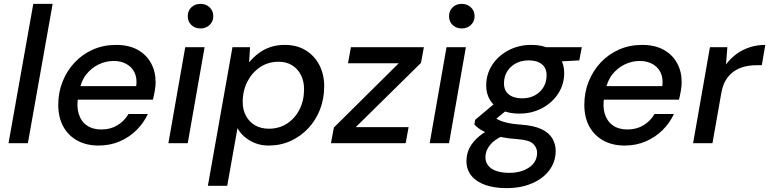

<svg xmlns="http://www.w3.org/2000/svg" viewBox="-20 -740 3974 992"><path d="M24 0 152 -720H252L124 0Z M489 12Q426 12 379 -14Q332 -40 306.5 -87Q281 -134 281 -199Q281 -263 303.5 -319Q326 -375 366 -417.5Q406 -460 460.5 -484Q515 -508 580 -508Q646 -508 691.5 -482.5Q737 -457 760.5 -413.5Q784 -370 784 -316Q784 -295 779.5 -269.5Q775 -244 770 -225H357L369 -295H684Q689 -337 675 -365.5Q661 -394 633 -409.5Q605 -425 567 -425Q527 -425 489.5 -407Q452 -389 425 -354.5Q398 -320 389 -267L384 -239Q375 -191 386.5 -152.5Q398 -114 428 -92.5Q458 -71 504 -71Q551 -71 587 -93Q623 -115 644 -151H744Q722 -104 685 -67.5Q648 -31 598.5 -9.5Q549 12 489 12Z M850 0 937 -496H1037L950 0ZM1016 -593Q987 -593 968.5 -611Q950 -629 950 -656Q950 -684 968.5 -702Q987 -720 1016 -720Q1044 -720 1063 -702Q1082 -684 1082 -656Q1082 -629 1063 -611Q1044 -593 1016 -593Z M1054 220 1181 -496H1272L1267 -418Q1288 -443 1314.5 -463.5Q1341 -484 1375 -496Q1409 -508 1451 -508Q1514 -508 1559.5 -480Q1605 -452 1630 -404Q1655 -356 1655 -294Q1655 -230 1633.5 -174.5Q1612 -119 1572.5 -77Q1533 -35 1481 -11.5Q1429 12 1368 12Q1329 12 1297 -1Q1265 -14 1242 -34.5Q1219 -55 1207 -78L1154 220ZM1369 -75Q1422 -75 1463 -101.5Q1504 -128 1527.5 -174.5Q1551 -221 1551 -279Q1551 -320 1535 -352Q1519 -384 1489.5 -402.5Q1460 -421 1420 -421Q1366 -421 1324.5 -393.5Q1283 -366 1258.5 -319Q1234 -272 1234 -213Q1234 -172 1251 -141Q1268 -110 1298 -92.5Q1328 -75 1369 -75Z M1690 0 1705 -81 2040 -413H1778L1793 -496H2170L2155 -415L1818 -83H2091L2076 0Z M2200 0 2287 -496H2387L2300 0ZM2366 -593Q2337 -593 2318.5 -611Q2300 -629 2300 -656Q2300 -684 2318.5 -702Q2337 -720 2366 -720Q2394 -720 2413 -702Q2432 -684 2432 -656Q2432 -629 2413 -611Q2394 -593 2366 -593Z M2597 232Q2535 232 2488.5 216Q2442 200 2416 168.5Q2390 137 2390 92Q2390 54 2407 22Q2424 -10 2456.5 -36.5Q2489 -63 2535 -84L2582 -40Q2535 -20 2511.5 9.5Q2488 39 2488 72Q2488 97 2502.5 115.5Q2517 134 2545 143.5Q2573 153 2611 153Q2673 153 2714 125Q2755 97 2755 49Q2755 23 2734.5 3Q2714 -17 2654 -21Q2609 -24 2573.5 -31Q2538 -38 2511 -47.5Q2484 -57 2464 -69.5Q2444 -82 2431 -97L2435 -121L2547 -215L2618 -187L2498 -89L2525 -139Q2539 -130 2551.5 -123Q2564 -116 2580.5 -111Q2597 -106 2619 -102Q2641 -98 2673 -96Q2740 -91 2779 -72Q2818 -53 2834.5 -23.5Q2851 6 2851 39Q2851 95 2819 138.5Q2787 182 2729.5 207Q2672 232 2597 232ZM2663 -153Q2608 -153 2569.5 -172Q2531 -191 2511.5 -223.5Q2492 -256 2492 -298Q2492 -357 2523 -404.5Q2554 -452 2607 -480Q2660 -508 2725 -508Q2781 -508 2818.5 -489Q2856 -470 2875.5 -437.5Q2895 -405 2895 -364Q2895 -304 2864 -256.5Q2833 -209 2780.5 -181Q2728 -153 2663 -153ZM2677 -232Q2733 -232 2768.5 -265.5Q2804 -299 2804 -352Q2804 -389 2779 -408.5Q2754 -428 2712 -428Q2656 -428 2620 -394.5Q2584 -361 2584 -309Q2584 -272 2609 -252Q2634 -232 2677 -232ZM2791 -418 2780 -496H2986L2973 -428Z M3207 12Q3144 12 3097 -14Q3050 -40 3024.5 -87Q2999 -134 2999 -199Q2999 -263 3021.5 -319Q3044 -375 3084 -417.5Q3124 -460 3178.5 -484Q3233 -508 3298 -508Q3364 -508 3409.5 -482.5Q3455 -457 3478.5 -413.5Q3502 -370 3502 -316Q3502 -295 3497.5 -269.5Q3493 -244 3488 -225H3075L3087 -295H3402Q3407 -337 3393 -365.5Q3379 -394 3351 -409.5Q3323 -425 3285 -425Q3245 -425 3207.5 -407Q3170 -389 3143 -354.5Q3116 -320 3107 -267L3102 -239Q3093 -191 3104.5 -152.5Q3116 -114 3146 -92.5Q3176 -71 3222 -71Q3269 -71 3305 -93Q3341 -115 3362 -151H3462Q3440 -104 3403 -67.5Q3366 -31 3316.5 -9.5Q3267 12 3207 12Z M3561 0 3648 -496H3738L3731 -407Q3754 -438 3784.5 -460.5Q3815 -483 3853 -495.5Q3891 -508 3934 -508L3916 -403H3888Q3855 -403 3825.5 -395.5Q3796 -388 3771.5 -371Q3747 -354 3730 -326Q3713 -298 3706 -255L3661 0Z"/></svg>

Font: DM Sans 24pt Medium
Style: Italic
Weight: 500
Italic angle: -10°
Designer: Colophon Foundry, Jonny Pinhorn
Foundry: Colophon Foundry
Version: Version 4.004;gftools[0.9.30]